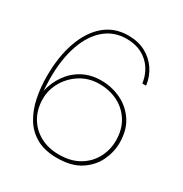

<svg xmlns="http://www.w3.org/2000/svg" viewBox="-168 -840 934 980"><g transform="rotate(30 298.5 -350.0)"><path d="M304 12Q230 12 181 -16Q132 -44 103.5 -92Q75 -140 63 -200Q51 -260 51 -324Q51 -440 82 -527.5Q113 -615 170.5 -663.5Q228 -712 309 -712Q367 -712 410 -689Q453 -666 480 -626.5Q507 -587 514 -535H492Q481 -608 432.5 -650.5Q384 -693 309 -693Q236 -693 182.5 -648Q129 -603 100 -520Q71 -437 71 -324Q71 -307 72 -291Q73 -275 74 -251Q86 -304 116.5 -348Q147 -392 194.5 -418Q242 -444 304 -444Q366 -444 420.5 -418Q475 -392 509 -341Q543 -290 543 -215Q543 -160 518 -108Q493 -56 440.5 -22Q388 12 304 12ZM304 -8Q373 -8 421.5 -36.5Q470 -65 495.5 -112.5Q521 -160 521 -215Q521 -279 492.5 -326Q464 -373 415 -398.5Q366 -424 304 -424Q244 -424 196 -394.5Q148 -365 119.5 -317Q91 -269 91 -214Q91 -155 117 -108.5Q143 -62 191 -35Q239 -8 304 -8Z"/></g></svg>

Font: DM Sans 28pt Thin
Style: Regular
Weight: 250
Version: Version 4.004;gftools[0.9.30]